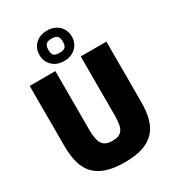

<svg xmlns="http://www.w3.org/2000/svg" viewBox="-234 -1126 1141 1264"><g transform="rotate(-30 336.5 -494.0)"><path d="M337 10Q256 10 200 -8.5Q144 -27 109.5 -63.5Q75 -100 60 -154.5Q45 -209 45 -282V-739H240V-295Q240 -216 261.5 -184.5Q283 -153 337 -153Q364 -153 382.5 -160Q401 -167 412.5 -183.5Q424 -200 428.5 -227.5Q433 -255 433 -295V-739H628V-282Q628 -208 613 -153.5Q598 -99 563.5 -62.5Q529 -26 473.5 -8Q418 10 337 10ZM325 -767Q271 -767 236.5 -799.5Q202 -832 202 -882Q202 -933 236.5 -965.5Q271 -998 325 -998Q352 -998 374.5 -989.5Q397 -981 413.5 -965.5Q430 -950 439 -928.5Q448 -907 448 -882Q448 -857 439 -836Q430 -815 413.5 -799.5Q397 -784 374.5 -775.5Q352 -767 325 -767ZM325 -829Q356 -829 368 -841Q380 -853 380 -882Q380 -911 368 -924Q356 -937 325 -937Q293 -937 281.5 -924Q270 -911 270 -882Q270 -853 281.5 -841Q293 -829 325 -829Z"/></g></svg>

Font: Encode Sans Compressed
Style: Black
Weight: 900
Designer: Pablo Impallari, Andres Torresi
Foundry: Pablo Impallari, Andres Torresi
Version: Version 1.000; ttfautohint (v1.00) -l 8 -r 50 -G 200 -x 14 -